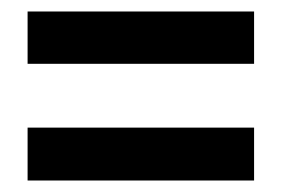

<svg xmlns="http://www.w3.org/2000/svg" viewBox="-20 -519 491 334"><path d="M28 -408V-499H422V-408ZM28 -205V-297H422V-205Z"/></svg>

Font: Noto Sans Gujarati UI ExtraCondensed SemiBold
Style: Regular
Weight: 600
Width: 2
Designer: Jelle Bosma - Monotype Design Team, Universal Thirst
Foundry: Monotype Imaging Inc.
Version: Version 2.106; ttfautohint (v1.8.4.7-5d5b)